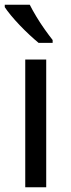

<svg xmlns="http://www.w3.org/2000/svg" viewBox="-21 -786 299 806"><path d="M173 0H85V-536H173ZM104 -766Q115 -744 131.5 -716.5Q148 -689 166.5 -663Q185 -637 200 -618V-606H141Q124 -620 103 -639.5Q82 -659 61.5 -680.5Q41 -702 24.5 -722Q8 -742 -1 -756V-766Z"/></svg>

Font: Noto Sans Cham
Style: Regular
Weight: 400
Designer: Monotype Design Team
Foundry: Monotype Imaging Inc.
Version: Version 2.002